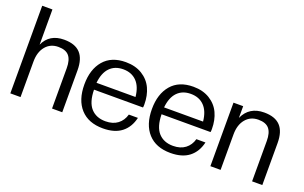

<svg xmlns="http://www.w3.org/2000/svg" viewBox="-84 -1084 2321 1466"><g transform="rotate(20 1076.5 -351.0)"><path d="M475.1 0H392.1V-328.1Q392.1 -394.5 365.2 -426.8Q338.4 -459 277.8 -459Q213.4 -459 174.8 -412.6Q136.2 -366.2 136.2 -288.1V0H53.2V-711.9H136.2V-425.8Q181.2 -525.9 300.8 -525.9Q389.2 -525.9 432.1 -480.2Q475.1 -434.6 475.1 -340.8Z M807.6 9.8Q689.5 9.8 625.2 -61Q561 -131.8 561 -257.8Q561 -380.4 623 -453.1Q685.1 -525.9 801.8 -525.9Q879.4 -525.9 935.1 -491.7Q990.7 -457.5 1017.3 -400.4Q1043.9 -343.3 1043.9 -270Q1043.9 -252.9 1042 -245.1H644Q645.5 -144 688.7 -95.9Q731.9 -47.9 807.6 -47.9Q867.7 -47.9 906.2 -77.1Q944.8 -106.4 959 -157.2H1032.7Q1014.2 -77.1 958.3 -33.7Q902.3 9.8 807.6 9.8ZM644 -300.8H960.9Q952.6 -383.3 911.1 -425.5Q869.6 -467.8 801.8 -467.8Q733.9 -467.8 693.1 -425.5Q652.3 -383.3 644 -300.8Z M1356.4 9.8Q1238.3 9.8 1174.1 -61Q1109.9 -131.8 1109.9 -257.8Q1109.9 -380.4 1171.9 -453.1Q1233.9 -525.9 1350.6 -525.9Q1428.2 -525.9 1483.9 -491.7Q1539.6 -457.5 1566.2 -400.4Q1592.8 -343.3 1592.8 -270Q1592.8 -252.9 1590.8 -245.1H1192.9Q1194.3 -144 1237.5 -95.9Q1280.8 -47.9 1356.4 -47.9Q1416.5 -47.9 1455.1 -77.1Q1493.7 -106.4 1507.8 -157.2H1581.5Q1563 -77.1 1507.1 -33.7Q1451.2 9.8 1356.4 9.8ZM1192.9 -300.8H1509.8Q1501.5 -383.3 1460 -425.5Q1418.5 -467.8 1350.6 -467.8Q1282.7 -467.8 1241.9 -425.5Q1201.2 -383.3 1192.9 -300.8Z M2100.6 0H2017.6V-328.1Q2017.6 -394.5 1990.7 -426.8Q1963.9 -459 1903.3 -459Q1838.9 -459 1800.3 -412.6Q1761.7 -366.2 1761.7 -288.1V0H1678.7V-516.1H1757.3V-420.9Q1804.7 -525.9 1926.3 -525.9Q2014.6 -525.9 2057.6 -480.2Q2100.6 -434.6 2100.6 -340.8Z"/></g></svg>

Font: Creato Display
Style: Regular
Weight: 400
Version: Version 1.000